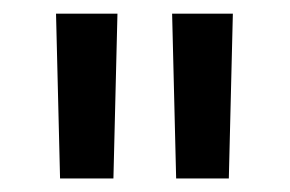

<svg xmlns="http://www.w3.org/2000/svg" viewBox="-20 -729 424 281"><path d="M67.9 -467.8 62 -709H151.9L146 -467.8ZM237.8 -467.8 231.9 -709H320.8L314.9 -467.8Z"/></svg>

Font: LT Superior Med
Style: Regular
Weight: 500
Designer: Daniel Lyons
Foundry: LyonsType
Version: Version 1.000